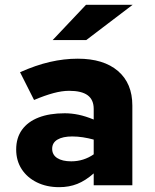

<svg xmlns="http://www.w3.org/2000/svg" viewBox="-20 -767 640 795"><path d="M225 8Q173 8 132.5 -12Q92 -32 69.5 -67Q47 -102 47 -148Q47 -196 71 -229.5Q95 -263 140 -280.5Q185 -298 248 -298Q276 -298 305 -292Q334 -286 368 -272V-316Q368 -354 343 -372.5Q318 -391 266 -391Q237 -391 201.5 -381.5Q166 -372 121 -353L63 -468Q128 -497 186.5 -510.5Q245 -524 302 -524Q409 -524 468.5 -473Q528 -422 528 -330V0H368V-49Q334 -19 300 -5.5Q266 8 225 8ZM196 -151Q196 -126 217 -112.5Q238 -99 275 -99Q301 -99 324.5 -106.5Q348 -114 368 -128V-189Q346 -195 323.5 -198.5Q301 -202 279 -202Q240 -202 218 -189Q196 -176 196 -151ZM198 -601 336 -747H529L337 -601Z"/></svg>

Font: Red Hat Mono
Style: Regular
Weight: 300
Monospace: yes
Designer: Pentagram, MCKL
Foundry: Pentagram, MCKL
Version: Version 1.023